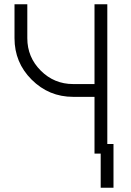

<svg xmlns="http://www.w3.org/2000/svg" viewBox="-20 -720 615 900"><path d="M48 -700V-541Q48 -427 128 -347Q209 -266 323 -266H423V0H483V-700H423V-326H323Q234 -326 171 -389Q108 -452 108 -541V-700ZM452 160H512V-45H452Z"/></svg>

Font: Unageo Variable
Style: Regular
Weight: 300
Designer: Richard Sepsi
Foundry: Richard Sepsi
Version: Version 2.200